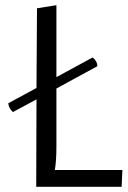

<svg xmlns="http://www.w3.org/2000/svg" viewBox="-20 -722 495 742"><path d="M198 -154Q198 -101 192 -65H453L450 0H120L121 -338L30 -289Q14 -303 12 -323L121 -382L123 -690L198 -702V-424L338 -500Q356 -486 356 -466L198 -380Z"/></svg>

Font: Ruluko
Style: Regular
Weight: 400
Designer: Ana Sanfelippo, Angelica Diaz, Meme Hernandez
Foundry: Ana Sanfelippo, Angelica Diaz y Meme Hernandez
Version: Version 1.001